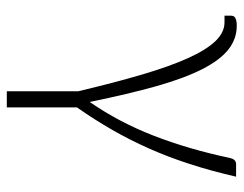

<svg xmlns="http://www.w3.org/2000/svg" viewBox="-96 -444 716 564"><g transform="rotate(90 262.0 -162.0)"><path d="M248 176V-34Q222.5 -141.5 198.8 -222Q175 -302.5 150.8 -356.2Q126.5 -410 100.8 -436.8Q75 -463.5 45.5 -463.5H26V-481.5Q26 -485 27 -488.5Q28 -492 31.2 -494.2Q34.5 -496.5 40.2 -498Q46 -499.5 55.5 -499.5Q94 -499.5 125 -475.2Q156 -451 182.8 -398.8Q209.5 -346.5 232.8 -264.5Q256 -182.5 279.5 -67.5Q339 -153.5 378.5 -255.2Q418 -357 443.5 -477Q446 -489 450.8 -493.2Q455.5 -497.5 461.5 -497.5H499Q482 -423.5 461.5 -360.5Q441 -297.5 416 -241.2Q391 -185 361.2 -133.2Q331.5 -81.5 295.5 -30V176Z"/></g></svg>

Font: Lato Light
Style: Regular
Weight: 300
Designer: Lukasz Dziedzic
Foundry: tyPoland Lukasz Dziedzic
Version: Version 2.007; 2014-02-27